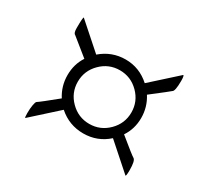

<svg xmlns="http://www.w3.org/2000/svg" viewBox="-105 -739 863 801"><g transform="rotate(30 326.5 -338.5)"><path d="M90 -96Q87 -96 87 -118Q87 -140 90 -157Q93 -174 97 -177Q110 -185 181 -243Q153 -287 153 -339.5Q153 -392 180 -433Q131 -472 97 -500Q88 -504 88 -528Q88 -581 92 -581L214 -473Q265 -517 331.5 -517Q398 -517 449 -471L571 -581Q576 -581 576 -555Q576 -505 565 -500Q560 -495 481 -434Q509 -390 509 -337.5Q509 -285 481 -243Q554 -183 565 -177Q576 -169 576 -125Q576 -96 572 -97L449 -206Q399 -161 331 -161Q263 -161 212 -206ZM242 -428Q204 -390 204 -337Q204 -284 242 -246Q280 -208 333 -208Q386 -208 424 -246Q462 -284 462 -337Q462 -390 424 -428Q386 -466 333 -466Q280 -466 242 -428Z"/></g></svg>

Font: Arizonia
Style: Regular
Weight: 400
Designer: Robert E. Leuschke
Foundry: Robert E. Leuschke
Version: Version 1.003